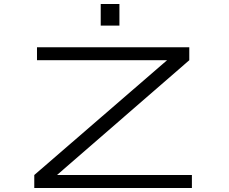

<svg xmlns="http://www.w3.org/2000/svg" viewBox="-20 -935 1140 955"><path d="M150.5 0V-64.5L811 -635.5H164V-700H921.5V-635.5L263.5 -64.5H934.5V0ZM481 -915H574V-807.5H481Z"/></svg>

Font: Trispace Expanded Light
Style: Regular
Weight: 300
Width: 7
Designer: Tyler Finck
Foundry: Etcetera Type Company
Version: Version 1.210; ttfautohint (v1.8.3)